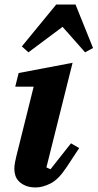

<svg xmlns="http://www.w3.org/2000/svg" viewBox="-20 -812 429 844"><path d="M138 12Q111 12 93 4.5Q75 -3 63.5 -14.5Q52 -26 47.5 -40.5Q43 -55 43 -70Q43 -82 46 -98.5Q49 -115 52 -126L128 -431H47L62 -491L299 -536L184 -76L202 -68L292 -182L328 -161L272 -76Q237 -23 202 -5.5Q167 12 138 12ZM76 -608 227 -792H312L389 -601L354 -582L255 -694L105 -582Z"/></svg>

Font: IBM Plex Serif
Style: Bold Italic
Weight: 700
Italic angle: -14°
Designer: Mike Abbink, Paul van der Laan, Pieter van Rosmalen
Foundry: Bold Monday
Version: Version 3.001